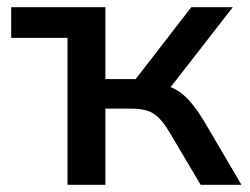

<svg xmlns="http://www.w3.org/2000/svg" viewBox="-20 -512 693 532"><path d="M167 0V-407H11V-492H272V-293H356L510 -492H625L436 -249L416 -279Q445 -276 466 -264.5Q487 -253 505.5 -232Q524 -211 545 -177L649 0H536L450 -145Q435 -170 421 -184.5Q407 -199 389 -205Q371 -211 344 -211H272V0Z"/></svg>

Font: NunitoSans_10ptSemiBold
Style: Regular
Weight: 600
Designer: Vernon Adams
Foundry: Vernon Adams
Version: Version 3.101;gftools[0.9.27]